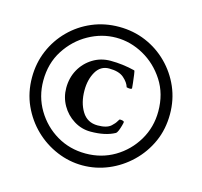

<svg xmlns="http://www.w3.org/2000/svg" viewBox="-84 -692 754 718"><g transform="rotate(15 293.0 -333.0)"><path d="M293 -64.5Q242.2 -64.5 194.3 -84.5Q146.5 -104.5 108.9 -140.6Q71.3 -176.8 48.8 -226.1Q26.4 -275.4 26.4 -334Q26.4 -389.6 46.9 -438Q67.4 -486.3 104 -522.9Q140.6 -559.6 189 -580.1Q237.3 -600.6 293 -600.6Q348.6 -600.6 397 -580.1Q445.3 -559.6 481.9 -522.9Q518.6 -486.3 539.6 -438Q560.5 -389.6 560.5 -334Q560.5 -275.4 538.6 -226.6Q516.6 -177.7 478.5 -141.1Q440.4 -104.5 392.6 -84.5Q344.7 -64.5 293 -64.5ZM293 -110.4Q354.5 -110.4 404.8 -140.1Q455.1 -169.9 485.4 -220.7Q515.6 -271.5 515.6 -333Q515.6 -400.4 482.9 -451.2Q450.2 -502 399.4 -530.3Q348.6 -558.6 293 -558.6Q237.3 -558.6 186.5 -530.3Q135.7 -502 103 -451.2Q70.3 -400.4 70.3 -333Q70.3 -271.5 100.6 -220.7Q130.9 -169.9 181.2 -140.1Q231.4 -110.4 293 -110.4ZM290 -194.3Q254.9 -194.3 225.1 -212.9Q195.3 -231.4 177.7 -262.2Q160.2 -293 160.2 -329.1Q160.2 -368.2 177.7 -399.9Q195.3 -431.6 226.1 -450.7Q256.8 -469.7 294.9 -469.7Q341.8 -469.7 388.7 -458Q390.6 -458 392.6 -442.4Q394.5 -426.8 396.5 -411.1Q398.4 -395.5 398.4 -391.6Q398.4 -387.7 390.6 -387.7Q386.7 -387.7 383.8 -388.2Q380.9 -388.7 377.9 -389.6Q373 -407.2 354 -423.8Q335 -440.4 296.9 -440.4Q263.7 -440.4 246.1 -410.2Q228.5 -379.9 228.5 -337.9Q228.5 -290 249 -256.8Q269.5 -223.6 309.6 -223.6Q345.7 -223.6 361.3 -238.3Q373 -249 377.9 -257.8Q382.8 -266.6 384.8 -266.6Q398.4 -266.6 401.4 -261.7Q401.4 -257.8 398.4 -247.1Q395.5 -236.3 391.6 -226.6Q387.7 -216.8 382.8 -213.9Q346.7 -194.3 290 -194.3Z"/></g></svg>

Font: Crimson Text Bold
Style: Bold
Weight: 700
Designer: Sebastian Kosch
Foundry: Sebastian Kosch
Version: Version 1.10 July 1, 2025